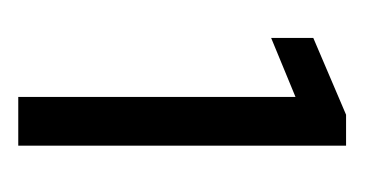

<svg xmlns="http://www.w3.org/2000/svg" viewBox="-112 -628 390 205"><g transform="rotate(90 82.5 -525.0)"><path d="M135 -700V-350H83V-646L20 -620V-665L102 -700Z"/></g></svg>

Font: Red Hat Display
Style: Regular
Weight: 400
Designer: Pentagram / MCKL
Foundry: Pentagram / MCKL
Version: Version 1.003; Red Hat Display